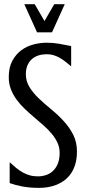

<svg xmlns="http://www.w3.org/2000/svg" viewBox="-20 -888 414 921"><path d="M162.1 -42Q181.6 -42 200.4 -48.1Q219.2 -54.2 233.9 -67.9Q248.5 -81.5 257.3 -102.8Q266.1 -124 266.1 -154.8Q266.1 -181.2 255.6 -203.6Q245.1 -226.1 228 -246.6Q210.9 -267.1 189 -286.4Q167 -305.7 144 -325.2Q121.1 -344.7 99.1 -365.5Q77.1 -386.2 60.1 -409.4Q43 -432.6 32.5 -459.5Q22 -486.3 22 -518.1Q22 -564.5 39.1 -596.2Q56.2 -627.9 82.5 -647.2Q108.9 -666.5 140.9 -674.8Q172.9 -683.1 203.1 -683.1Q234.9 -683.1 264.4 -678Q293.9 -672.9 321.3 -667V-569.8Q305.7 -583 291.7 -593.8Q277.8 -604.5 263.9 -612.1Q250 -619.6 235.4 -623.8Q220.7 -627.9 204.1 -627.9Q183.6 -627.9 165.3 -622.3Q147 -616.7 133.5 -605Q120.1 -593.3 112.1 -575.2Q104 -557.1 104 -532.2Q104 -497.6 122.1 -469Q140.1 -440.4 167.5 -414.6Q194.8 -388.7 226.6 -362.8Q258.3 -336.9 285.6 -307.1Q313 -277.3 331.1 -241.9Q349.1 -206.5 349.1 -161.1Q349.1 -127 341.3 -100.8Q333.5 -74.7 320.1 -55.4Q306.6 -36.1 289.1 -22.9Q271.5 -9.8 251.5 -1.7Q231.4 6.3 210.2 9.8Q189 13.2 168.9 13.2Q145 13.2 125 11.5Q105 9.8 87.6 6.6Q70.3 3.4 55.4 -0.7Q40.5 -4.9 26.4 -9.8V-109.9Q41.5 -95.7 56.6 -83.3Q71.8 -70.8 88.1 -61.5Q104.5 -52.2 122.6 -47.1Q140.6 -42 162.1 -42ZM290.5 -867.7 229.5 -732.9H157.7L96.7 -867.7H146.5L193.4 -787.1L240.2 -867.7Z"/></svg>

Font: Crushed
Style: Regular
Weight: 400
Width: 3
Designer: Astigmatic (AOETI)
Foundry: Astigmatic (AOETI)
Version: Version 001.001